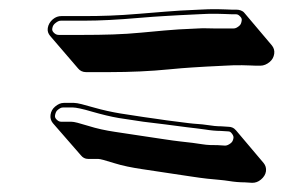

<svg xmlns="http://www.w3.org/2000/svg" viewBox="-20 -480 617 418"><path d="M84 -419C83 -412 85 -407 89 -402L150 -331C154 -326 160 -323 167 -323H219C264 -323 308 -325 348 -329C388 -333 415 -334 429 -335C443 -336 456 -336 469 -337C482 -338 494 -338 507 -338C520 -338 530 -337 537 -337H547C554 -337 561 -340 567 -345C573 -350 576 -356 577 -363C578 -370 576 -376 572 -381L512 -452C508 -457 501 -459 494 -459H484C477 -459 467 -460 454 -460C441 -460 427 -460 414 -459C401 -458 387 -458 373 -457C359 -456 329 -454 283 -450C237 -446 198 -445 166 -445H114C107 -445 101 -443 95 -438C89 -433 85 -426 84 -419ZM90 -230C89 -223 91 -217 95 -212L156 -142C160 -137 165 -134 172 -134H194C198 -134 209 -131 228 -125C247 -119 268 -115 288 -112L341 -104C382 -98 412 -93 431 -91C450 -89 466 -88 478 -86C490 -84 502 -83 513 -83L529 -82C536 -82 542 -84 548 -89C554 -94 558 -100 559 -107C560 -114 558 -120 554 -125L494 -196L493 -197C489 -202 483 -204 477 -204L462 -205C453 -205 442 -206 430 -208C418 -210 405 -210 390 -212C375 -214 359 -216 343 -218C327 -220 311 -223 294 -225L242 -233C224 -236 205 -240 184 -246C163 -252 149 -256 141 -256H119C112 -256 106 -253 100 -248C94 -243 91 -237 90 -230ZM100 -230C101 -234 102 -238 106 -241C110 -244 113 -246 117 -246H139C145 -246 160 -243 180 -237C201 -231 221 -226 239 -223L292 -215C309 -213 325 -211 341 -209C357 -207 372 -205 387 -203C402 -201 415 -200 427 -198C439 -196 451 -195 460 -195L476 -194C480 -194 482 -193 485 -189C488 -185 489 -182 488 -178C487 -174 486 -171 482 -168C478 -165 474 -163 470 -163L454 -164C443 -164 432 -164 420 -166C408 -168 392 -170 373 -172C354 -174 324 -179 283 -185L230 -193C210 -196 191 -200 172 -206C152 -212 142 -215 135 -215H113C109 -215 106 -217 103 -220C100 -223 99 -226 100 -230ZM94 -419C95 -424 97 -427 101 -430C105 -433 108 -435 113 -435H165C197 -435 236 -437 282 -441C328 -445 358 -446 372 -447C386 -448 400 -448 413 -449C426 -450 439 -450 452 -450C465 -450 476 -449 483 -449H493C498 -449 500 -447 503 -444C506 -441 507 -438 506 -434C505 -429 504 -426 500 -423C496 -420 493 -418 488 -418H478H449C436 -418 423 -419 410 -418C397 -417 383 -417 369 -416C355 -415 328 -413 288 -409C248 -405 205 -404 160 -404H108C103 -404 100 -406 97 -409C94 -412 93 -415 94 -419Z"/></svg>

Font: AppleStorm
Style: ShdRgIta
Weight: 400
Foundry: Cannot Into Space Fonts
Version: Version 1.01